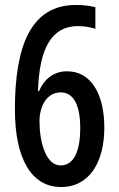

<svg xmlns="http://www.w3.org/2000/svg" viewBox="-20 -743 478 773"><path d="M40 -303C40 -103 107 10 226 10C341 10 400 -92 400 -229C400 -359 350 -456 250 -456C198 -456 159 -427 137 -376H133C138 -552 190 -638 294 -638C317 -638 341 -634 364 -627V-714C340 -720 314 -723 285 -723C105 -723 40 -559 40 -303ZM224 -77C163 -77 139 -175 139 -255C139 -316 169 -371 224 -371C276 -371 303 -321 303 -227C303 -126 273 -77 224 -77Z"/></svg>

Font: Noto Sans Gujarati ExtraCondensed Medium
Style: Regular
Weight: 500
Width: 2
Designer: Jelle Bosma - Monotype Design Team, Universal Thirst
Foundry: Monotype Imaging Inc.
Version: Version 2.106